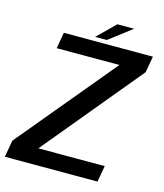

<svg xmlns="http://www.w3.org/2000/svg" viewBox="-136 -873 818 960"><g transform="rotate(15 273.0 -393.0)"><path d="M-20 0H459.5L474.5 -84H131L550.5 -590.5L565.5 -675H104.5L90 -591.5H414.5L-4.5 -87.5ZM261 -696H321.5L439 -785.5H352Z"/></g></svg>

Font: Anybody UltraCondensed Thin Medium
Style: Italic
Weight: 500
Italic angle: -10°
Version: Version 1.111